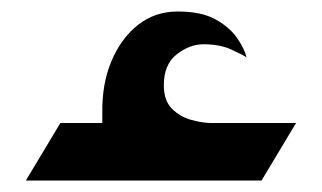

<svg xmlns="http://www.w3.org/2000/svg" viewBox="-20 -714 560 334"><path d="M25 -400 85 -500H158V-516Q157 -568 174 -608Q191 -648 220.5 -671Q250 -694 289 -694Q330 -694 354.5 -680.5Q379 -667 392 -648.5Q405 -630 409 -614Q402 -619 382 -628Q362 -637 334 -637Q310 -637 287.5 -619.5Q265 -602 265 -566Q265 -539 279 -525Q293 -511 312.5 -505.5Q332 -500 348 -500H495L435 -400Z"/></svg>

Font: Reem Kufi Ink
Style: Regular
Weight: 400
Designer: Khaled Hosny
Version: Version 1.7